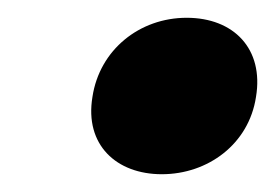

<svg xmlns="http://www.w3.org/2000/svg" viewBox="-20 -461 309 216"><path d="M84 -352C75 -298 111 -265 162 -265C214 -265 260 -299 268 -352C277 -406 243 -441 190 -441C137 -441 92 -405 84 -352Z"/></svg>

Font: Asimov Pro
Style: UltObl
Weight: 900
Designer: Google
Version: Version 2.000980; 2014